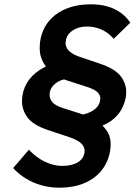

<svg xmlns="http://www.w3.org/2000/svg" viewBox="-20 -733 624 890"><path d="M253 137Q211 137 171 125.5Q131 114 97.5 93Q64 72 41 46L114 -39Q147 -3 188 16.5Q229 36 267 36Q313 36 340.5 19.5Q368 3 372 -28Q372 -31 372 -34Q372 -47 364.5 -58.5Q357 -70 340.5 -80Q324 -90 302 -97L200 -131Q133 -154 107.5 -188.5Q82 -223 82 -265Q82 -277 84 -289Q90 -331 116 -365Q142 -399 185 -421Q189 -423 193 -425Q179 -442 171 -466Q164 -485 164 -511Q164 -524 166 -540Q171 -577 188.5 -608.5Q206 -640 236 -663.5Q266 -687 307.5 -700Q349 -713 402 -713Q443 -713 477 -703.5Q511 -694 538 -675Q565 -656 584 -628L507 -553Q490 -573 470 -585.5Q450 -598 428 -604Q406 -610 383 -610Q344 -610 316.5 -591.5Q289 -573 285 -543Q284 -538 284 -533Q284 -522 290 -510Q296 -498 312.5 -487Q329 -476 354 -468L440 -439Q512 -415 538.5 -381Q565 -347 565 -307Q565 -294 563 -280Q553 -233 525.5 -200.5Q498 -168 455 -151Q470 -136 481 -117Q493 -94 493 -64Q493 -52 491 -38Q484 12 455 51.5Q426 91 375.5 114Q325 137 253 137ZM365 -202Q381 -206 395 -212Q417 -222 429.5 -236.5Q442 -251 444 -268Q445 -272 445 -276Q445 -292 433 -304.5Q421 -317 390 -328L282 -363Q280 -364 277 -365Q263 -362 252 -356Q234 -346 223 -332Q212 -318 210 -299Q210 -295 210 -292Q210 -274 223.5 -258.5Q237 -243 275 -231L357 -205Q361 -204 365 -202Z"/></svg>

Font: Lexend Med
Style: Italic
Weight: 500
Italic angle: -8.13011°
Designer: Bonnie Shaver-Troup, Thomas Jockin
Foundry: Lexend
Version: Version 1.007